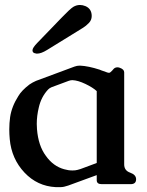

<svg xmlns="http://www.w3.org/2000/svg" viewBox="-20 -746 604 788"><path d="M377 -27.3 259.8 15.6Q241.7 22 229 22H208.5Q133.3 18.1 80.6 -37.6Q27.3 -94.2 20 -174.8Q18.1 -195.3 18.1 -214.8Q18.1 -240.7 21.5 -265.1Q27.8 -308.6 55.2 -351.6Q68.4 -374.5 101.1 -399.4Q113.3 -407.7 127.9 -414.1Q167.5 -428.7 206.8 -443.4Q246.1 -458 285.6 -472.7Q296.4 -476.6 306.2 -476.6H309.1Q342.3 -475.1 389.2 -460Q394 -458.5 395 -457.5Q404.8 -453.6 419.9 -448.7Q423.8 -447.3 427.2 -447.3Q430.2 -447.3 432.1 -448.7Q441.4 -456.5 444.8 -461.4Q451.2 -469.7 461.9 -469.7Q467.3 -469.7 471.7 -467.8Q489.7 -461.4 489.7 -449.2V-71.3Q489.7 -45.9 514.2 -37.4Q538.6 -28.8 538.6 -10.3Q538.6 9.8 516.1 9.8H397.5Q377 9.8 377 -6.3ZM377 -372.1Q361.3 -386.7 330.8 -401.4Q300.3 -416 277.8 -417H276.4Q269.5 -417 261.7 -414.1Q244.1 -407.7 226.8 -401.1Q209.5 -394.5 191.9 -388.2Q182.6 -384.3 177.2 -378.4Q148.9 -348.1 139.2 -304.7Q130.9 -270.5 130.9 -237.3Q130.9 -227.1 131.8 -215.8Q137.2 -147.9 168.5 -106Q198.7 -63.5 243.7 -51.3Q260.3 -46.4 277.3 -46.4Q282.7 -46.4 288.1 -46.9Q296.9 -47.9 310.1 -52.2Q321.3 -56.2 345.2 -65.2Q369.1 -74.2 377 -77.1ZM173.3 -541Q148.9 -525.9 132.3 -525.9Q127.4 -525.9 126 -526.9Q113.3 -528.3 113.3 -539.6Q113.3 -549.8 133.3 -570.3L191.9 -630.9Q203.6 -643.1 235.6 -676.3Q267.6 -709.5 280.8 -717.8Q293.9 -725.6 308.1 -725.6Q319.3 -725.6 331.1 -720.7Q356.4 -709.5 356.4 -680.2Q356.4 -663.6 344.7 -651.6Q333 -639.6 321.3 -632.3Z"/></svg>

Font: Caudex
Style: Bold
Weight: 700
Version: Version 1.01